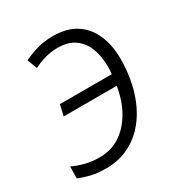

<svg xmlns="http://www.w3.org/2000/svg" viewBox="-136 -641 706 750"><g transform="rotate(-30 217.0 -266.0)"><path d="M128 10Q90 10 60 2.5Q30 -5 10 -14L11 -67Q37 -55 66 -47.5Q95 -40 129 -40Q181 -40 221 -66Q261 -92 288.5 -139Q316 -186 326 -249H87L98 -298H332Q333 -305 333.5 -313Q334 -321 334 -329Q334 -379 319.5 -415.5Q305 -452 275.5 -472.5Q246 -493 201 -493Q170 -493 143 -485.5Q116 -478 91 -465L74 -509Q101 -523 134 -532.5Q167 -542 207 -542Q269 -542 310 -515.5Q351 -489 371.5 -441.5Q392 -394 392 -333Q392 -279 381.5 -228.5Q371 -178 350 -135Q329 -92 297.5 -59.5Q266 -27 224 -8.5Q182 10 128 10Z"/></g></svg>

Font: Noto Sans Display Light
Style: Italic
Weight: 300
Italic angle: -12°
Designer: Monotype Design Team
Foundry: Monotype Imaging Inc.
Version: Version 2.003